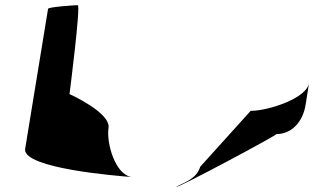

<svg xmlns="http://www.w3.org/2000/svg" viewBox="-20 -723 1238 743"><path d="M77 -145C72 -71 435 -42 490 -38C426 -46 391 -170 400 -228C409 -287 249 -359 249 -359C250 -366 293 -703 281 -703C270 -703 167 -696 166 -689ZM490 -38H497ZM662 0C660 10 1060 -204 1049 -204C1109 -204 1153 -252 1163 -320L1176 -402C1167 -342 1017 -294 950 -294L755 -78C740 -30 694 -18 662 0Z"/></svg>

Font: Ampere
Style: SCExtIta
Weight: 400
Version: Version 1